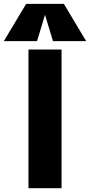

<svg xmlns="http://www.w3.org/2000/svg" viewBox="-120 -994 475 1014"><path d="M205.1 0H30.3V-732.4H205.1ZM75.7 -776.9H-99.6L18.1 -973.6H217.3L335 -776.9H159.7L117.7 -916Z"/></svg>

Font: Anton
Style: Regular
Weight: 400
Designer: Vernon Adams, Tural Alisoy
Foundry: Vernon Adams
Version: Version 2.300